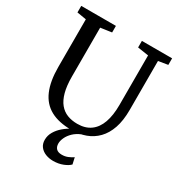

<svg xmlns="http://www.w3.org/2000/svg" viewBox="-225 -889 1191 1283"><g transform="rotate(30 370.0 -247.5)"><path d="M381.3 8Q283.2 8 219.9 -26.6Q156.5 -61.1 125.9 -132.4Q95.2 -203.6 95.2 -313.5V-680.5L23.8 -692.4V-743H291.3V-692.4L206 -680.1V-303.1Q206 -232.1 219.2 -183.1Q232.4 -134.1 257.1 -104Q281.9 -73.9 316.5 -60.4Q351.2 -46.9 394.2 -46.9Q455.5 -46.9 495.8 -76.2Q536.2 -105.5 556.1 -161.3Q576 -217.2 576 -296.7V-679.6L491.8 -692.4V-743H724.9V-692.4L651.9 -680.5V-302.3Q651.9 -220.8 631.8 -162.1Q611.7 -103.5 575 -65.8Q538.3 -28.1 488.9 -10.1Q439.6 8 381.3 8ZM377.5 248.4Q346.9 248.4 319.9 237.9Q293 227.4 276.4 206.1Q259.9 184.8 259.9 153.2Q259.9 120.2 277.1 90.9Q294.3 61.6 322.1 38Q349.8 14.4 380.7 -1L412.4 -5L456 -1Q420.5 13.3 397.1 35.8Q373.8 58.4 362.4 83.2Q350.9 107.9 350.9 129.1Q350.9 154.7 364.7 169.1Q378.6 183.6 407.8 183.6Q432.6 183.6 453.2 175.1Q473.9 166.7 491.9 154.5L503.1 204.1Q486.9 221.4 453 234.9Q419.1 248.4 377.5 248.4Z"/></g></svg>

Font: Merriweather Light
Style: Regular
Weight: 300
Designer: Eben Sorkin
Foundry: Eben Sorkin
Version: Version 2.100